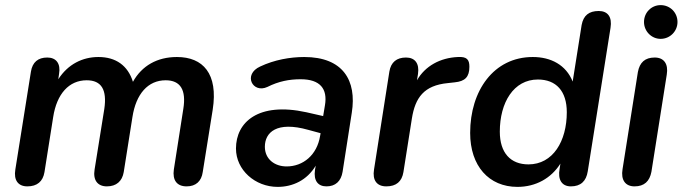

<svg xmlns="http://www.w3.org/2000/svg" viewBox="-20 -721 2670 751"><path d="M87 8C125 8 148 -11 154 -48L188 -263C202 -354 250 -407 319 -407C377 -407 399 -370 388 -295L350 -58C343 -16 362 8 398 8C435 8 458 -12 464 -48L498 -263C512 -354 559 -407 628 -407C686 -407 709 -369 697 -295L660 -58C654 -16 672 8 710 8C746 8 768 -12 773 -48L812 -292C834 -433 774 -498 672 -498C595 -498 535 -464 500 -401C480 -465 433 -498 365 -498C303 -498 246 -470 208 -411L211 -432C218 -472 200 -496 165 -496C129 -496 107 -478 101 -441L40 -58C33 -16 51 8 87 8Z M1066 10C1125 10 1181 -16 1215 -73L1212 -56C1206 -14 1224 8 1257 8C1292 8 1314 -12 1320 -49L1356 -280C1376 -406 1322 -498 1170 -498C1115 -498 1053 -487 998 -461C929 -430 968 -354 1026 -381C1070 -403 1111 -411 1156 -411C1232 -411 1262 -374 1251 -309L1244 -267L1178 -282C990 -323 903 -243 903 -140C903 -56 978 10 1066 10ZM1016 -147C1016 -203 1062 -248 1186 -213L1234 -200L1232 -189C1220 -115 1166 -70 1101 -70C1055 -70 1016 -98 1016 -147Z M1491 8C1530 8 1552 -11 1558 -48L1591 -257C1604 -339 1638 -387 1732 -396L1759 -399C1799 -403 1816 -420 1816 -460C1816 -488 1806 -500 1771 -498C1702 -495 1643 -463 1611 -407L1615 -432C1621 -473 1603 -496 1568 -496C1532 -496 1509 -478 1503 -441L1443 -58C1436 -16 1454 8 1491 8Z M2004 10C2076 10 2136 -24 2172 -81L2169 -61C2161 -19 2177 8 2213 8C2251 8 2273 -12 2279 -51L2368 -612C2375 -655 2357 -678 2322 -678C2284 -678 2262 -661 2255 -623L2220 -402C2194 -467 2135 -498 2064 -498C1911 -498 1819 -366 1819 -201C1819 -72 1892 10 2004 10ZM2047 -78C1977 -78 1935 -123 1935 -206C1935 -320 1989 -410 2084 -410C2155 -410 2197 -365 2197 -282C2197 -169 2143 -78 2047 -78Z M2462 8C2500 8 2521 -12 2528 -49L2588 -429C2595 -471 2577 -496 2541 -496C2503 -496 2482 -477 2475 -439L2415 -59C2408 -17 2426 8 2462 8ZM2564 -569C2601 -569 2630 -599 2630 -635C2630 -672 2601 -701 2564 -701C2528 -701 2499 -672 2499 -635C2499 -599 2528 -569 2564 -569Z"/></svg>

Font: SN Pro Semibold
Style: Italic
Weight: 600
Italic angle: -9°
Designer: Tobias Whetton
Foundry: Supernotes
Version: Version 1.001;Glyphs 3.2 (3249)